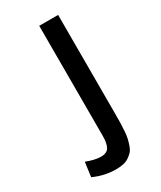

<svg xmlns="http://www.w3.org/2000/svg" viewBox="-188 -794 731 872"><g transform="rotate(-30 177.0 -358.5)"><path d="M273.4 -727.5V-210.9Q273.4 -181.2 272.9 -161.9Q272.5 -142.6 270.8 -118.9Q269 -95.2 265.4 -80.3Q261.7 -65.4 255.9 -48.8Q250 -32.2 241 -22.5Q231.9 -12.7 219.2 -4.2Q206.5 4.4 189.5 8.1Q172.4 11.7 150.9 11.7Q91.8 11.7 34.7 -14.2L44.9 -89.4Q89.8 -72.3 120.6 -72.3Q152.3 -72.3 163.3 -92.3Q174.3 -112.3 174.3 -149.9V-727.5Z"/></g></svg>

Font: Coda
Style: Regular
Weight: 400
Designer: vernon adams
Foundry: vernon adams
Version: Version 2.001; ttfautohint (v0.8) -r 50 -G 200 -x